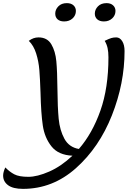

<svg xmlns="http://www.w3.org/2000/svg" viewBox="-66 -965 867 1227"><path d="M730 -639Q730 -432 649 -227.5Q568 -23 419.5 109.5Q271 242 81 242Q17 242 -14.5 218.5Q-46 195 -46 157Q-46 135 -32 105Q-5 133 25.5 149Q56 165 115 165Q172 165 248.5 131.5Q325 98 397 30Q307 26 263 -29.5Q219 -85 207.5 -163Q196 -241 193 -371Q190 -461 185.5 -517Q181 -573 165 -623.5Q149 -674 118 -704Q147 -726 180 -726Q236 -726 262 -682Q288 -638 294 -573.5Q300 -509 301 -397Q302 -279 309 -206Q316 -133 345.5 -78.5Q375 -24 438 -13Q524 -112 575.5 -257.5Q627 -403 627 -599Q627 -633 621.5 -658Q616 -683 603 -704Q632 -718 646 -722Q660 -726 677 -726Q700 -726 715 -702Q730 -678 730 -639ZM287 -878Q287 -904 307 -924.5Q327 -945 361 -945Q388 -945 403.5 -931Q419 -917 419 -895Q419 -867 398 -847.5Q377 -828 344 -828Q317 -828 302 -841.5Q287 -855 287 -878ZM540 -878Q540 -904 560 -924.5Q580 -945 615 -945Q641 -945 656.5 -931Q672 -917 672 -895Q672 -867 651 -847.5Q630 -828 598 -828Q571 -828 555.5 -841.5Q540 -855 540 -878Z"/></svg>

Font: Lemonada Light
Style: Regular
Weight: 300
Designer: Mohamed Gaber (Arabic) Eduardo Tunni (Latin)
Foundry: Kief Type Foundry
Version: Version 3.006